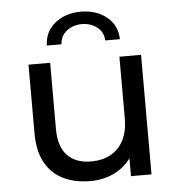

<svg xmlns="http://www.w3.org/2000/svg" viewBox="-53 -793 783 848"><g transform="rotate(-5 338.5 -368.5)"><path d="M314 6Q246 6 194.5 -19Q143 -44 114.5 -95.5Q86 -147 86 -225V-530H182V-236Q182 -158 219.5 -119Q257 -80 325 -80Q375 -80 412 -100.5Q449 -121 469 -160.5Q489 -200 489 -256V-530H585V0H494V-79Q469 -45 431 -23Q379 6 314 6ZM174 -607Q176 -670 222.5 -706.5Q269 -743 336 -743Q404 -743 450 -706.5Q496 -670 498 -607H433Q432 -644 403.5 -666Q375 -688 336 -688Q297 -688 269 -666Q241 -644 239 -607Z"/></g></svg>

Font: Montserrat Z Med
Style: Regular
Weight: 500
Designer: Julieta Ulanovsky
Foundry: Julieta Ulanovsky
Version: Version 8.000